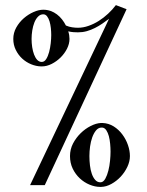

<svg xmlns="http://www.w3.org/2000/svg" viewBox="-20 -732 577 754"><path d="M252.9 -579.1Q252.9 -560.1 243.2 -540.8Q233.4 -521.5 217.8 -506.1Q202.1 -490.7 182.9 -481Q163.6 -471.2 144 -471.2H141.1Q121.6 -471.7 102.1 -479.7Q82.5 -487.8 67.1 -502Q51.8 -516.1 42 -535.9Q32.2 -555.7 32.2 -579.1Q32.2 -603 43.9 -624Q55.7 -645 73.5 -660.4Q91.3 -675.8 111.8 -684.8Q132.3 -693.8 149.9 -693.8Q165 -693.8 178.7 -689Q192.4 -684.1 203.6 -675.5Q214.8 -667 223.6 -655.8Q232.4 -644.5 238.8 -631.8Q251 -626.5 263.2 -624.8Q275.4 -623 286.1 -623Q306.6 -623 327.6 -630.4Q348.6 -637.7 367.9 -649.9Q387.2 -662.1 404.5 -678.2Q421.9 -694.3 435.1 -711.9L477.1 -695.8L155.8 -4.9H98.1L408.2 -658.2Q395.5 -648.4 381.8 -639.2Q368.2 -629.9 352.8 -622.1Q337.4 -614.3 320.8 -609.6Q304.2 -605 286.1 -605Q277.8 -605 268.3 -605.7Q258.8 -606.4 248 -608.9Q250.5 -601.6 251.7 -594Q252.9 -586.4 252.9 -579.1ZM490.2 -119.1Q490.2 -98.1 480.2 -76.9Q470.2 -55.7 454.1 -38.3Q438 -21 417.7 -9.8Q397.5 1.5 377 2H374Q353 2 331.8 -6.8Q310.5 -15.6 293.5 -31.5Q276.4 -47.4 265.6 -69.6Q254.9 -91.8 254.9 -119.1Q254.9 -145.5 266.8 -168.5Q278.8 -191.4 296.9 -209Q314.9 -226.6 336.2 -237.3Q357.4 -248 376 -249H382.8Q406.7 -248 426.5 -235.6Q446.3 -223.1 460.4 -204.1Q474.6 -185.1 482.4 -162.6Q490.2 -140.1 490.2 -119.1ZM414.1 -136.2Q414.1 -150.9 412.6 -167.2Q411.1 -183.6 407.5 -197.3Q403.8 -210.9 397.5 -220.5Q391.1 -230 381.8 -231H377Q365.2 -230 356.4 -219Q347.7 -208 342 -191.9Q336.4 -175.8 333.7 -156.5Q331.1 -137.2 331.1 -119.1Q331.1 -100.6 333.3 -82.3Q335.4 -64 340.6 -49.3Q345.7 -34.7 354 -25.4Q362.3 -16.1 374 -16.1H376Q386.2 -17.1 393.6 -30.3Q400.9 -43.5 405.5 -61.8Q410.2 -80.1 412.1 -100.3Q414.1 -120.6 414.1 -136.2ZM181.2 -594.2Q181.2 -607.4 179.7 -621.6Q178.2 -635.7 174.6 -647.9Q170.9 -660.2 164.8 -668Q158.7 -675.8 149.9 -675.8Q138.2 -675.8 129.4 -666.7Q120.6 -657.7 115 -643.6Q109.4 -629.4 106.7 -612.3Q104 -595.2 104 -579.1Q104 -563 106.4 -546.9Q108.9 -530.8 113.8 -517.8Q118.7 -504.9 126.2 -496.8Q133.8 -488.8 144 -488.8Q154.3 -488.8 161.4 -500Q168.5 -511.2 172.9 -527.6Q177.2 -543.9 179.2 -562Q181.2 -580.1 181.2 -594.2Z"/></svg>

Font: Purple Purse
Style: Regular
Weight: 400
Designer: Astigmatic (AOETI)
Foundry: Astigmatic (AOETI)
Version: Version 1.000